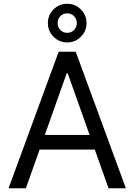

<svg xmlns="http://www.w3.org/2000/svg" viewBox="-20 -1003 716 1023"><path d="M117.9 0H25.6L292.6 -727.3H383.5L650.6 0H558.2L485.1 -206H191.1ZM218.8 -284.1H457.4L340.9 -612.2H335.2ZM338.1 -777Q295.5 -777 265.3 -807.2Q235.1 -837.4 235.1 -880Q235.1 -922.6 265.3 -952.8Q295.5 -983 338.1 -983Q380.7 -983 410.9 -952.8Q441.1 -922.6 441.1 -880Q441.1 -837.4 410.9 -807.2Q380.7 -777 338.1 -777ZM338.1 -828.1Q360.1 -828.1 374.6 -843.2Q389.2 -858.3 389.2 -880Q389.2 -901.6 374.6 -916.7Q360.1 -931.8 338.1 -931.8Q316.1 -931.8 301.5 -916.7Q286.9 -901.6 286.9 -880Q286.9 -858.3 301.5 -843.2Q316.1 -828.1 338.1 -828.1Z"/></svg>

Font: Inter Alia
Style: Regular
Weight: 400
Designer: Rasmus Andersson (Latin, Greek, Cyrillic etc.) and Evan from Shavian.info (Shavian, old style figures)
Foundry: Shavian.info
Version: Version 0.001;git-37ab20767